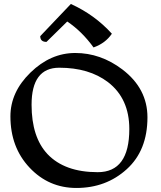

<svg xmlns="http://www.w3.org/2000/svg" viewBox="-20 -934 805 962"><path d="M362.8 7.8Q224.1 7.8 128.2 -94Q32.2 -195.8 32.2 -351.1Q32.2 -472.7 132.8 -570.6Q233.4 -668.5 356.9 -668.5Q484.4 -668.5 593.3 -585.9Q718.8 -490.2 718.8 -346.2Q718.8 -180.2 615.2 -86.4Q511.7 7.8 362.8 7.8ZM469.7 -71.3Q627.9 -71.3 627.9 -287.6Q627.9 -440.4 521 -522.5Q426.3 -594.7 276.9 -594.7Q138.2 -594.7 138.2 -409.2Q138.2 -246.6 218.3 -161.6Q304.2 -71.3 469.7 -71.3ZM448.7 -696.3Q390.6 -776.9 316.9 -826.2L212.9 -724.1Q181.6 -724.1 181.6 -752.9L335 -914.1Q454.6 -859.9 540.5 -765.1Q508.8 -717.8 448.7 -696.3Z"/></svg>

Font: Balgruf
Style: Regular
Weight: 500
Designer: Paul James MIller
Foundry: High-Logic / Made with FontCreator
Version: Version 1.201;March 28, 2021;FontCreator 13.0.0.2683 64-bit